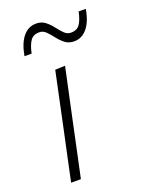

<svg xmlns="http://www.w3.org/2000/svg" viewBox="-137 -784 646 851"><g transform="rotate(-20 186.0 -358.0)"><path d="M47.5 0Q59.5 -56 70.2 -107.2Q81 -158.5 94.5 -220.5L105 -270Q118.5 -333 129.5 -386Q140.5 -439 152.5 -494.5L199.5 -496.5Q187 -439 176 -386.8Q165 -334.5 151 -270L140.5 -220.5Q127.5 -159 116.5 -107.5Q105.5 -56 93.5 0ZM275.5 -584Q250 -584 232.5 -597.8Q215 -611.5 201.2 -629.5Q187.5 -647.5 173.8 -661.2Q160 -675 142 -675Q114.5 -675 100.8 -656Q87 -637 78.5 -597.5H45Q55 -655 80 -685.5Q105 -716 142 -716Q167.5 -716 185 -702.2Q202.5 -688.5 216.2 -670.5Q230 -652.5 243.5 -638.8Q257 -625 275 -625Q303 -625 316.5 -643.8Q330 -662.5 338.5 -702H372Q362.5 -644.5 337 -614.2Q311.5 -584 275.5 -584Z"/></g></svg>

Font: Commissioner ExtraLight
Style: Italic
Weight: 200
Italic angle: -12°
Designer: Kostas Bartsokas
Foundry: Kostas Bartsokas
Version: Version 1.000; ttfautohint (v1.8.3)